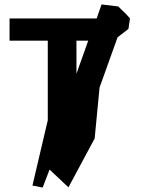

<svg xmlns="http://www.w3.org/2000/svg" viewBox="-20 -779 636 864"><path d="M324 -447V-596H377ZM126 56 172 65 203 -16 288 64 406 -156 428 -385 509 -611 558 -649 565 -696 549 -714 512 -750 437 -759 415 -696H23V-596H195V-238Z"/></svg>

Font: Repo DemiBold
Style: Regular
Weight: 600
Designer: Stefan Peev
Foundry: Context Ltd
Version: Version 1.502